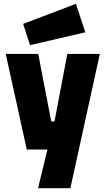

<svg xmlns="http://www.w3.org/2000/svg" viewBox="-20 -782 551 1004"><path d="M10 0ZM228 0H120L10 -500H180L248 -147H265L332 -500H502L348 202H179ZM101 -657 377 -762 426 -613 137 -546Z"/></svg>

Font: Cairo Black
Style: Regular
Weight: 900
Designer: Mohamed Gaber, the designers of Titillium
Foundry: Kief Type Foundry
Version: Version 2.009; ttfautohint (v1.5.33-1714) -l 8 -r 50 -G 200 